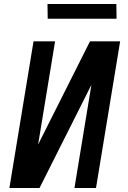

<svg xmlns="http://www.w3.org/2000/svg" viewBox="-20 -942 640 962"><path d="M27 0 148 -735H256L171 -218L431 -735H582L461 0H353L438 -517L178 0ZM219 -848 218 -922H563L564 -848Z"/></svg>

Font: Iosevka Aile Semibold
Style: Italic
Weight: 600
Italic angle: -9°
Designer: Belleve Invis
Foundry: Belleve Invis
Version: Version 31.1.0; ttfautohint (v1.8.4)